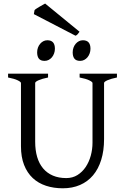

<svg xmlns="http://www.w3.org/2000/svg" viewBox="-20 -1020 694 1055"><path d="M622.6 -594.2Q589.4 -587.4 570.6 -579.1Q551.8 -570.8 551.8 -564V-255.9Q551.8 -191.9 536.1 -141.6Q520.5 -91.3 491.2 -56.6Q461.9 -22 419.9 -3.7Q377.9 14.6 325.2 14.6Q274.9 14.6 232.7 0.7Q190.4 -13.2 159.9 -41.7Q129.4 -70.3 112.3 -113.8Q95.2 -157.2 95.2 -216.8V-564Q95.2 -569.8 77.4 -578.6Q59.6 -587.4 24.4 -594.2V-615.2H244.1V-594.2Q210.9 -587.4 192.1 -579.1Q173.3 -570.8 173.3 -564V-241.2Q173.3 -194.3 184.3 -157.2Q195.3 -120.1 217 -94.5Q238.8 -68.8 270.5 -55.2Q302.2 -41.5 344.2 -41.5Q378.9 -41.5 405.8 -58.3Q432.6 -75.2 450.9 -102.5Q469.2 -129.9 478.8 -164.8Q488.3 -199.7 488.3 -235.8V-564Q488.3 -569.8 470.5 -578.6Q452.6 -587.4 417.5 -594.2V-615.2H622.6ZM477.1 -752.4Q477.1 -738.8 472.7 -726.6Q468.3 -714.4 460.7 -705.3Q453.1 -696.3 442.9 -690.9Q432.6 -685.5 420.4 -685.5Q398.4 -685.5 388.9 -697.8Q379.4 -710 379.4 -732.4Q379.4 -746.1 383.8 -758.3Q388.2 -770.5 396 -779.5Q403.8 -788.6 413.8 -793.7Q423.8 -798.8 435.5 -798.8Q477.1 -798.8 477.1 -752.4ZM281.7 -752.4Q281.7 -738.8 277.3 -726.6Q272.9 -714.4 265.4 -705.3Q257.8 -696.3 247.6 -690.9Q237.3 -685.5 225.1 -685.5Q203.1 -685.5 193.6 -697.8Q184.1 -710 184.1 -732.4Q184.1 -746.1 188.5 -758.3Q192.9 -770.5 200.7 -779.5Q208.5 -788.6 218.5 -793.7Q228.5 -798.8 240.2 -798.8Q281.7 -798.8 281.7 -752.4ZM417 -845.7Q410.2 -836.4 406.5 -831.8Q402.8 -827.1 395 -823.7L166 -942.4L169.9 -964.4Q173.3 -968.3 180.9 -973.1Q188.5 -978 197.3 -983.2Q206.1 -988.3 214.4 -992.9Q222.7 -997.6 228 -1000.5Z"/></svg>

Font: Gentium Kaktovik
Style: Regular
Weight: 400
Designer: J. Victor Gaultney and Annie Olsen
Foundry: SIL International
Version: Version 1.102; 2013; Maintenance release